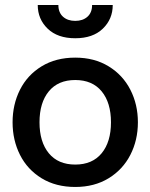

<svg xmlns="http://www.w3.org/2000/svg" viewBox="-20 -733 598 763"><path d="M30 -247Q30 -318 59.5 -376.5Q89 -435 145.5 -469.5Q202 -504 279 -504Q355 -504 411.5 -469.5Q468 -435 498 -376.5Q528 -318 528 -247Q528 -176 498 -117.5Q468 -59 411.5 -24.5Q355 10 279 10Q202 10 145.5 -24.5Q89 -59 59.5 -117.5Q30 -176 30 -247ZM421 -247Q421 -325 384 -370Q347 -415 279 -415Q211 -415 174 -370Q137 -325 137 -247Q137 -169 174 -124Q211 -79 279 -79Q347 -79 384 -124Q421 -169 421 -247ZM130 -713H212Q212 -683 230.5 -666.5Q249 -650 279 -650Q309 -650 327.5 -666.5Q346 -683 346 -713H428Q428 -657 388.5 -619Q349 -581 279 -581Q209 -581 169.5 -619Q130 -657 130 -713Z"/></svg>

Font: Cabin Medium
Style: Regular
Weight: 500
Designer: Pablo Impallari
Foundry: Pablo Impallari. http://www.impallari.com Igino Marini. http://www.ikern.com
Version: Version 2.001